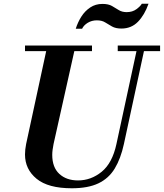

<svg xmlns="http://www.w3.org/2000/svg" viewBox="-20 -998 878 1029"><path d="M365 11Q238 11 176 -40Q114 -91 114 -170Q114 -183 115.5 -197Q117 -211 120 -226L234 -754H385L267 -226Q264 -211 262 -196Q260 -181 260 -168Q260 -101 298 -66Q336 -31 398 -31Q468 -31 525 -77.5Q582 -124 604 -226L718 -754H758L644 -226Q627 -148 595 -95Q563 -42 507.5 -15.5Q452 11 365 11ZM114 -724V-754H473V-724ZM611 -724V-754H838V-724ZM386 -844Q397 -879 416 -909Q435 -939 463.5 -958Q492 -977 529 -977Q561 -977 580 -966Q599 -955 616.5 -944Q634 -933 659 -933Q690 -933 711.5 -949Q733 -965 740 -978H776Q755 -918 719.5 -881.5Q684 -845 631 -845Q600 -845 580.5 -856Q561 -867 543.5 -878Q526 -889 499 -889Q472 -889 450.5 -876Q429 -863 420 -844Z"/></svg>

Font: Libre Bodoni
Style: Italic
Weight: 400
Italic angle: -13°
Designer: Pablo Impallari, Rodrigo Fuenzalida
Foundry: Impallari Type
Version: Version 2.005;gftools[0.9.23]